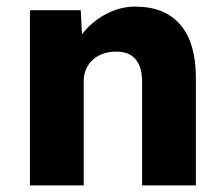

<svg xmlns="http://www.w3.org/2000/svg" viewBox="-20 -562 677 582"><path d="M70.8 -531H224.8L230.8 -411L197.8 -399Q208.4 -435.4 237.1 -468.6Q265.8 -501.8 306.3 -521.9Q346.8 -542 389.6 -542Q479.6 -542 526.7 -487Q573.8 -432 573.8 -326V0H410.8V-313Q410.8 -360 390.2 -383.3Q369.6 -406.6 329.8 -405.4Q302.2 -405.4 280.3 -394Q258.4 -382.6 246.1 -362.5Q233.8 -342.4 233.8 -318V0H152.8H70.8Z"/></svg>

Font: Easer Grotesk Variable
Style: Regular
Weight: 400
Designer: Boardeaser, Bonnie Shaver-Troup, Thomas Jockin
Foundry: Lexend
Version: Version 1.001;Glyphs 3.1.2 (3151)